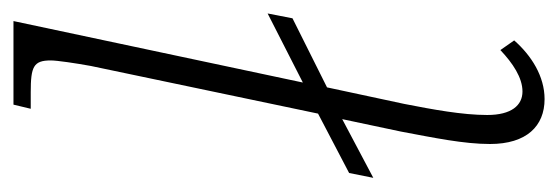

<svg xmlns="http://www.w3.org/2000/svg" viewBox="-286 -514 809 278"><g transform="rotate(-90 118.0 -375.5)"><path d="M113 9C146 9 176 -10 198 -35L184 -55C165 -37 144 -23 124 -23C104 -23 90 -39 90 -74C90 -110 98 -153 106 -194L130 -306L230 -356L237 -392L137 -341L226 -760H105L99 -735H123C160 -735 169 -731 169 -706C169 -697 165 -670 161 -648L92 -319L6 -274L-1 -239L84 -284L66 -199C57 -151 48 -108 48 -70C48 -17 74 9 113 9Z"/></g></svg>

Font: Noto Serif Condensed ExtraLight
Style: Italic
Weight: 200
Width: 3
Italic angle: -12°
Designer: Monotype Design Team
Foundry: Monotype Imaging Inc.
Version: Version 2.013